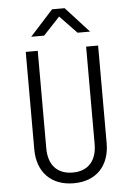

<svg xmlns="http://www.w3.org/2000/svg" viewBox="-62 -996 725 1052"><g transform="rotate(-5 300.0 -470.0)"><path d="M138 -810H209L300 -907L393 -810H462L334 -950H265ZM301 10C425 10 499 -69 499 -194V-730H433V-194C433 -104 386 -49 301 -49C214 -49 167 -103 167 -194V-730H101V-194C101 -69 176 10 301 10Z"/></g></svg>

Font: JetBrains Mono ExtraLight
Style: Regular
Weight: 240
Monospace: yes
Designer: Philipp Nurullin, Konstantin Bulenkov
Foundry: JetBrains
Version: Version 2.305